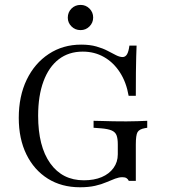

<svg xmlns="http://www.w3.org/2000/svg" viewBox="-20 -768 704 799"><path d="M312.9 11.3Q236.3 11.3 179 -24.6Q121.8 -60.5 89.9 -125.4Q58.1 -190.3 58.1 -277.4Q58.1 -367.7 91.1 -436.3Q124.2 -504.8 183.1 -543.5Q241.9 -582.3 317.7 -582.3Q354 -582.3 381 -574.6Q408.1 -566.9 427.8 -556.5Q447.6 -546 462.9 -538.3Q478.2 -530.6 490.3 -530.6Q501.6 -530.6 508.5 -541.9Q515.3 -553.2 518.5 -578.2H548.4Q547.6 -558.1 546.8 -531.5Q546 -504.8 545.6 -466.1Q545.2 -427.4 545.2 -369.4H515.3Q505.6 -425.8 479 -466.9Q452.4 -508.1 412.9 -530.6Q373.4 -553.2 324.2 -553.2Q266.1 -553.2 224.6 -521.4Q183.1 -489.5 160.9 -429.4Q138.7 -369.4 138.7 -286.3Q138.7 -158.9 189.1 -88.3Q239.5 -17.7 329 -17.7Q371.8 -17.7 403.2 -31Q434.7 -44.4 452.4 -69Q470.2 -93.5 470.2 -125.8V-166.9Q470.2 -191.9 464.9 -205.2Q459.7 -218.5 444.8 -225Q429.8 -231.5 401.6 -233.9L369.4 -236.3V-265.3Q383.9 -265.3 405.6 -264.5Q427.4 -263.7 452 -263.3Q476.6 -262.9 500.8 -262.9H508.1Q529 -262.9 552 -263.7Q575 -264.5 592.7 -265.3V-236.3L583.1 -234.7Q559.7 -230.6 552.4 -218.1Q545.2 -205.6 545.2 -166.9V-15.3H516.1Q512.1 -23.4 506 -27Q500 -30.6 488.7 -30.6Q475.8 -30.6 459.3 -24.6Q442.7 -18.5 422.6 -9.7Q402.4 -0.8 375.8 5.2Q349.2 11.3 312.9 11.3ZM315.3 -642.7Q292.7 -642.7 277.4 -658.1Q262.1 -673.4 262.1 -694.4Q262.1 -716.9 277.4 -732.3Q292.7 -747.6 315.3 -747.6Q337.1 -747.6 352.4 -732.3Q367.7 -716.9 367.7 -695.2Q367.7 -673.4 352.4 -658.1Q337.1 -642.7 315.3 -642.7Z"/></svg>

Font: Playfair 5pt SemiExpanded Light Light
Style: Regular
Weight: 300
Version: Version 2.203